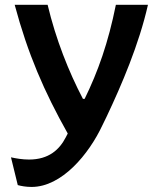

<svg xmlns="http://www.w3.org/2000/svg" viewBox="-20 -546 660 778"><path d="M173 -526.5H39.5C92.5 -328.5 159 -174.5 254.5 -5L246.5 10.5C221 60 178 100.5 97.5 100.5C71 100.5 45 96 24.5 91.5L52 204C66 208 86 211.5 108 211.5C230.5 211.5 340 79 395 -38.5L413 -75.5C472 -200 543.5 -366.5 579.5 -526.5H449.5C418.5 -372.5 377 -255.5 323 -145.5H316C258.5 -255 206 -387.5 173 -526.5Z"/></svg>

Font: Monaspace Argon SemiBold
Style: Regular
Weight: 600
Designer: Riley Cran & the Lettermatic Team
Foundry: Lettermatic
Version: Version 1.000 (Monaspace Argon)